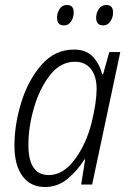

<svg xmlns="http://www.w3.org/2000/svg" viewBox="-20 -741 519 771"><path d="M276 -691Q276 -721 249 -721Q229 -721 219 -704.5Q209 -688 209 -670Q209 -639 237 -639Q255 -639 265.5 -655Q276 -671 276 -691ZM434 -691Q434 -721 407 -721Q387 -721 376.5 -704.5Q366 -688 366 -670Q366 -639 395 -639Q412 -639 423 -655Q434 -671 434 -691ZM94 -159Q94 -231 116.5 -308.5Q139 -386 181 -439.5Q223 -493 281 -493Q322 -493 345 -464Q368 -435 368 -384Q368 -331 348 -249Q327 -164 280.5 -101Q234 -38 176 -38Q94 -38 94 -159ZM319 -101H322L306 0H350L463 -532H419L394 -443H390Q381 -482 354 -512Q327 -542 277 -542Q200 -542 146.5 -480.5Q93 -419 65.5 -330Q38 -241 38 -157Q38 -77 70.5 -33.5Q103 10 161 10Q212 10 252 -23.5Q292 -57 319 -101Z"/></svg>

Font: Noto Sans UI SemiCondensed Light
Style: Italic
Weight: 300
Width: 4
Designer: Monotype Design Team
Foundry: Monotype Imaging Inc.
Version: 1.001